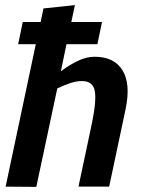

<svg xmlns="http://www.w3.org/2000/svg" viewBox="-20 -730 555 751"><path d="M122 1 2 0 120 -557H51L69 -644H139L150 -697L273 -710L259 -644H379L361 -557H240L218 -451Q248 -474 282.5 -491Q317 -508 350 -508Q427 -508 459.5 -454.5Q492 -401 471 -302L460 -250L407 0H287L340 -250Q358 -338 350.5 -375.5Q343 -413 300 -413Q279 -413 253.5 -404.5Q228 -396 204 -384Z"/></svg>

Font: Epunda Sans SemiBold
Style: Italic
Weight: 600
Italic angle: -12.0243°
Designer: Simon Atzbach
Foundry: typofactur
Version: Version 2.204; ttfautohint (v1.8.4.7-5d5b)